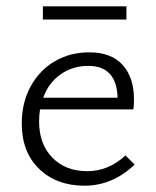

<svg xmlns="http://www.w3.org/2000/svg" viewBox="-20 -584 494 609"><path d="M407 -62Q337 5 248 5Q159 5 104 -48.5Q49 -102 49 -192Q49 -258 77 -309.5Q105 -361 153.5 -389.5Q202 -418 263 -418Q333 -418 369 -378Q405 -338 405 -269Q405 -248 403 -237H107Q104 -219 104 -199Q104 -127 146 -84Q188 -41 257 -41Q324 -41 378 -91ZM117 -274H353Q350 -375 260 -375Q210 -375 172 -348Q134 -321 117 -274ZM116 -564H381V-522H116Z"/></svg>

Font: Ysabeau Semilight
Style: Regular
Weight: 300
Designer: Christian Thalmann (Catharsis Fonts)
Version: Version 0.003